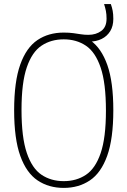

<svg xmlns="http://www.w3.org/2000/svg" viewBox="-20 -908 622 937"><path d="M291 9Q218 9 163.5 -27.5Q109 -64 79 -147.2Q49 -230.5 49 -370Q49 -509.5 78.8 -592.8Q108.5 -676 162.8 -712.5Q217 -749 291 -749Q318 -749 337.8 -746.2Q357.5 -743.5 374.5 -740.8Q391.5 -738 411 -738Q448.5 -738 474.2 -757Q500 -776 500 -817Q500 -838 496.8 -854.5Q493.5 -871 488 -888H521Q527 -871 530 -854.8Q533 -838.5 533 -816Q533 -780.5 517.8 -755.8Q502.5 -731 476 -718Q449.5 -705 416 -705L421 -711Q474.5 -673.5 503.8 -590.8Q533 -508 533 -370Q533 -230.5 503 -147.2Q473 -64 418.5 -27.5Q364 9 291 9ZM291 -24Q353 -24 399.2 -54.8Q445.5 -85.5 471.2 -160.5Q497 -235.5 497 -368Q497 -502.5 471.2 -578.2Q445.5 -654 399.2 -685Q353 -716 291 -716Q229 -716 182.8 -685.2Q136.5 -654.5 110.8 -579.5Q85 -504.5 85 -372Q85 -237.5 110.8 -161.8Q136.5 -86 182.8 -55Q229 -24 291 -24Z"/></svg>

Font: Encode Sans SC Condensed Thin
Style: Regular
Weight: 100
Width: 3
Designer: Multiple Designers
Foundry: Impallari Type
Version: Version 3.002